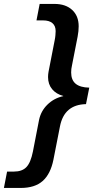

<svg xmlns="http://www.w3.org/2000/svg" viewBox="-96 -745 487 973"><path d="M180.2 -725.1Q236.8 -725.1 269.8 -694.6Q302.7 -664.1 302.7 -611.8Q302.7 -587.4 297.4 -559.6L268.6 -412.6Q264.6 -395.5 264.6 -377.9Q264.6 -339.4 287.4 -320.6Q310.1 -301.8 356.4 -300.8L339.8 -217.3Q229.5 -214.8 208 -105L174.8 64Q160.2 136.7 120.4 172.1Q80.6 207.5 8.8 207.5H-76.2L-60.1 124.5H-25.4Q16.1 124.5 37.8 101.8Q59.6 79.1 70.8 22.9L101.6 -135.7Q110.8 -182.1 144.3 -214.8Q177.7 -247.6 224.6 -257.8V-258.8Q189 -268.1 168.2 -293Q147.5 -317.9 147.5 -354.5Q147.5 -367.7 149.9 -380.9L181.2 -541.5Q183.6 -552.7 184.8 -566.2Q186 -579.6 186 -587.4Q186 -613.8 169.7 -627.7Q153.3 -641.6 122.6 -641.6H88.9L105 -725.1Z"/></svg>

Font: Arimo SemiBold
Style: Italic
Weight: 600
Italic angle: -12°
Version: Version 1.33